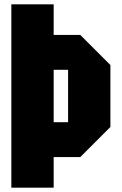

<svg xmlns="http://www.w3.org/2000/svg" viewBox="-20 -720 557 880"><path d="M32 140V-700H226V-560H348L486 -422V-138L348 0H226V140ZM226 -160H292V-400H226Z"/></svg>

Font: Tektur Condensed ExtraBold
Style: Regular
Weight: 800
Width: 3
Designer: Adam Jagosz
Foundry: Adam Jagosz
Version: Version 1.005;gftools[0.9.30]